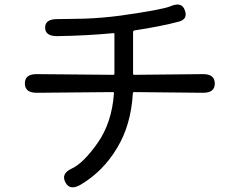

<svg xmlns="http://www.w3.org/2000/svg" viewBox="-20 -778 1040 834"><path d="M329 25Q283 51 264 14Q244 -24 292 -46Q342 -69 404 -157Q466 -245 475 -373Q475 -378 470 -378L141 -375Q88 -374 88 -416Q88 -457 141 -456L472 -453Q477 -453 477 -458V-630Q477 -635 472 -634Q358 -623 228 -621Q176 -621 176 -658Q176 -695 228 -695L296 -696Q322 -696 348 -697Q426 -700 502 -710Q686 -736 721 -751Q770 -772 783 -733Q797 -695 757 -684Q677 -663 565 -646Q558 -645 558 -638V-458Q558 -453 563 -453L860 -456Q913 -457 913 -415Q913 -374 860 -375L563 -378Q557 -378 557 -372Q549 -235 489 -136Q428 -33 329 25Z"/></svg>

Font: Resource Han Rounded CN
Style: Regular
Weight: 400
Designer: Cyano Hao (round all glyphs); Ryoko NISHIZUKA  (kana, bopomofo & ideographs); Paul D. Hunt (Latin, Greek & Cyrillic); Sa
Foundry: Cyano Hao
Version: 0.990